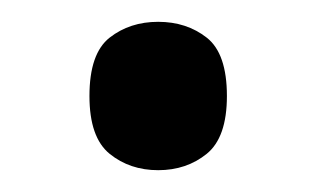

<svg xmlns="http://www.w3.org/2000/svg" viewBox="-20 -444 290 176"><path d="M125 -288Q99 -288 80.5 -303Q62 -318 62 -356Q62 -395 80.5 -409.5Q99 -424 125 -424Q151 -424 169.5 -409.5Q188 -395 188 -356Q188 -318 169.5 -303Q151 -288 125 -288Z"/></svg>

Font: Noto Serif Telugu
Style: Regular
Weight: 400
Designer: Jelle Bosma - Monotype Design Team
Foundry: Monotype Imaging Inc.
Version: Version 2.003